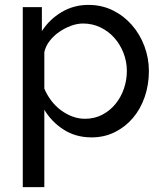

<svg xmlns="http://www.w3.org/2000/svg" viewBox="-20 -551 665 784"><path d="M354 10Q289 10 239.5 -22Q190 -54 161 -103V213H73V-522H151V-424Q182 -472 231.5 -501.5Q281 -531 341 -531Q395 -531 440 -509Q485 -487 518 -449.5Q551 -412 569.5 -363Q588 -314 588 -261Q588 -205 571 -155.5Q554 -106 523 -69.5Q492 -33 449 -11.5Q406 10 354 10ZM327 -66Q366 -66 397.5 -82.5Q429 -99 451.5 -126.5Q474 -154 486 -189Q498 -224 498 -261Q498 -300 484 -335.5Q470 -371 446 -397.5Q422 -424 389.5 -439.5Q357 -455 319 -455Q295 -455 269.5 -445.5Q244 -436 221.5 -420.5Q199 -405 182.5 -383.5Q166 -362 161 -338V-189Q172 -163 189 -140.5Q206 -118 228 -101.5Q250 -85 275 -75.5Q300 -66 327 -66Z"/></svg>

Font: PTCRaleway Medium
Style: Regular
Weight: 500
Designer: Matt McInerney, Pablo Impallari, Rodrigo Fuenzalida
Foundry: Matt McInerney, Pablo Impallari, Rodrigo Fuenzalida
Version: Version 3.000g; ttfautohint (v1.5) -l 8 -r 28 -G 28 -x 14 -D